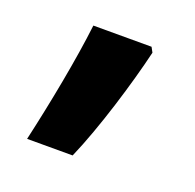

<svg xmlns="http://www.w3.org/2000/svg" viewBox="-63 -199 406 400"><g transform="rotate(20 140.0 0.5)"><path d="M217 -123 211 -134H82C73 -57 53 47 33 135H134C166 62 200 -51 217 -123Z"/></g></svg>

Font: Noto Sans Thai Looped UI Narrow
Style: Bold
Weight: 700
Width: 4
Designer: Cadson Demak Team
Foundry: Cadson Demak Co., Ltd.
Version: Version 1.000